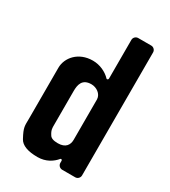

<svg xmlns="http://www.w3.org/2000/svg" viewBox="-168 -751 745 842"><g transform="rotate(30 204.5 -330.5)"><path d="M158 -482C85 -482 42 -430 42 -379V-122C42 -84 38 -78 64 -30C77 -6 109 6 158 6C201 6 231 -15 249 -37C252 -41 258 -38 258 -33V-22C258 -10 268 0 280 0H346C358 0 368 -10 368 -22V-645C368 -657 358 -667 346 -667H280C268 -667 258 -657 258 -645V-449C258 -443 251 -440 248 -444C227 -466 194 -482 158 -482ZM258 -344V-139C258 -114 245 -91 205 -91C183 -91 169 -96 163 -107C150 -127 151 -138 151 -153V-324C151 -355 157 -389 204 -389C230 -389 257 -371 258 -344Z"/></g></svg>

Font: DIN Rundschrift
Style: Mittel
Weight: 400
Version: Version 1.027